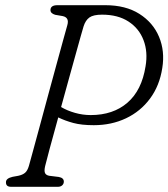

<svg xmlns="http://www.w3.org/2000/svg" viewBox="-20 -720 649 740"><path d="M605.5 -458Q595 -389.5 558.2 -340Q521.5 -290.5 465.5 -264Q409.5 -237.5 341.5 -237.5Q294.5 -237.5 262.8 -246Q231 -254.5 204.5 -267.5Q185.5 -199 171.2 -146Q157 -93 154 -80Q149.5 -60.5 153.8 -52.5Q158 -44.5 170 -42.5L206.5 -38Q226 -34.5 226 -20Q226 -11.5 219.8 -5.8Q213.5 0 203 0H23Q2.5 0 3 -17.5Q2.5 -32.5 28.5 -38.5L50.5 -42.5Q67 -46 76.5 -54Q86 -62 91.5 -81Q95 -93.5 106.2 -134.5Q117.5 -175.5 133 -233Q148.5 -290.5 165.5 -353.2Q182.5 -416 198.2 -473.2Q214 -530.5 225 -571Q236 -611.5 239.5 -623Q248 -652.5 221.5 -658L192.5 -663Q174.5 -668.5 174.5 -681Q174.5 -700 201.5 -700H385.5Q464.5 -700 517.2 -666.5Q570 -633 593 -578Q616 -523 605.5 -458ZM302 -618Q300 -612.5 292 -583.5Q284 -554.5 271.5 -510Q259 -465.5 244.5 -412.8Q230 -360 215.5 -307.5Q239 -293.5 269 -285Q299 -276.5 329.5 -276.5Q416 -276.5 471.2 -324.2Q526.5 -372 541 -464.5Q550.5 -520 533.2 -565.2Q516 -610.5 475.2 -637Q434.5 -663.5 373.5 -663.5Q340 -663.5 324.8 -652.8Q309.5 -642 302 -618Z"/></svg>

Font: Fraunces 144pt SuperSoft Light
Style: Italic
Weight: 300
Italic angle: -16°
Version: Version 1.000;[b76b70a41]